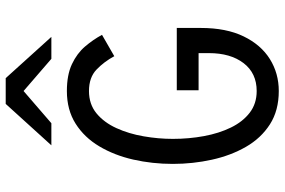

<svg xmlns="http://www.w3.org/2000/svg" viewBox="-178 -782 973 656"><g transform="rotate(-90 308.0 -454.5)"><path d="M324.5 12Q258 12 210.8 -18.2Q163.5 -48.5 133.8 -100.2Q104 -152 89.8 -216.8Q75.5 -281.5 75.5 -350Q75.5 -420 90.2 -485Q105 -550 135.5 -601.2Q166 -652.5 213 -682.2Q260 -712 324.5 -712Q379.5 -712 416.2 -694.8Q453 -677.5 476.5 -650Q500 -622.5 516.5 -592L443.5 -550Q425 -584.5 398 -610.5Q371 -636.5 324.5 -636.5Q279.5 -636.5 248.2 -610.8Q217 -585 197.8 -542.8Q178.5 -500.5 169.8 -450Q161 -399.5 161 -350Q161 -295 170.5 -243.5Q180 -192 199.8 -151.5Q219.5 -111 250.5 -87.2Q281.5 -63.5 324.5 -63.5Q385.5 -63.5 419.8 -108.2Q454 -153 454 -226.5V-262H327V-336.5H540V-254.5Q540 -167.5 511.2 -108.2Q482.5 -49 433.8 -18.5Q385 12 324.5 12ZM139 -765 280.5 -921H368.5L509.5 -765H434.5L324.5 -860L214.5 -765Z"/></g></svg>

Font: Overpass Mono Light
Style: Regular
Weight: 400
Monospace: yes
Version: Version 4.000